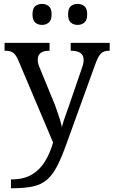

<svg xmlns="http://www.w3.org/2000/svg" viewBox="-20 -747 592 1001"><path d="M37.1 188.5Q103.5 188.5 146 163.1Q188.5 137.7 214.8 94.2Q241.2 50.8 256.8 -3.9L76.2 -430.7Q63.5 -460.9 49.3 -471.7Q35.2 -482.4 6.8 -482.4H3.9V-523.4H238.3V-482.4H235.4Q176.8 -482.4 176.8 -435.5Q176.8 -418.9 184.6 -399.4L255.9 -225.6Q265.6 -203.1 274.9 -176.3Q284.2 -149.4 292 -125Q299.8 -100.6 302.7 -84Q309.6 -112.3 320.8 -142.6Q332 -172.9 341.8 -202.1L407.2 -392.6Q416 -416 416 -434.6Q416 -482.4 351.6 -482.4H348.6V-523.4H551.8V-482.4H548.8Q520.5 -482.4 505.9 -467.8Q491.2 -453.1 474.6 -406.2L326.2 3.9Q300.8 75.2 277.3 120.1Q253.9 165 225.1 189.9Q196.3 214.8 153.3 224.6Q110.4 234.4 45.9 234.4H37.1ZM384.8 -617.2Q363.3 -617.2 349.1 -629.4Q335 -641.6 335 -671.9Q335 -703.1 349.1 -714.8Q363.3 -726.6 384.8 -726.6Q405.3 -726.6 419.9 -714.8Q434.6 -703.1 434.6 -671.9Q434.6 -641.6 419.9 -629.4Q405.3 -617.2 384.8 -617.2ZM199.2 -617.2Q177.7 -617.2 163.6 -629.4Q149.4 -641.6 149.4 -671.9Q149.4 -703.1 163.6 -714.8Q177.7 -726.6 199.2 -726.6Q219.7 -726.6 234.4 -714.8Q249 -703.1 249 -671.9Q249 -641.6 234.4 -629.4Q219.7 -617.2 199.2 -617.2Z"/></svg>

Font: Noto Serif Todhri
Style: Regular
Weight: 400
Designer: Mikhail Merkuryev
Version: Version 1.000; ttfautohint (v1.8.4.7-5d5b)